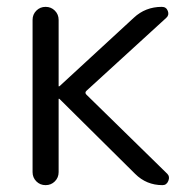

<svg xmlns="http://www.w3.org/2000/svg" viewBox="-20 -540 558 560"><path d="M75 -38V-482Q75 -498 86 -509Q97 -520 113 -520Q129 -520 140 -509Q151 -498 151 -482V-289Q151 -288 152 -288L154 -289L370 -488Q404 -520 452 -520Q465 -520 469.5 -508Q474 -496 465 -488L233 -276Q226 -270 232 -264L468 -33Q476 -25 471 -12.5Q466 0 454 0Q407 0 374 -33L154 -251Q153 -252 152 -252Q151 -252 151 -251V-38Q151 -22 140 -11Q129 0 113 0Q97 0 86 -11Q75 -22 75 -38Z"/></svg>

Font: Rounded Mplus 1c
Style: Regular
Weight: 400
Version: Version 1.059.20150529